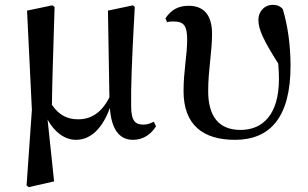

<svg xmlns="http://www.w3.org/2000/svg" viewBox="-20 -563 1277 795"><path d="M294 16C358 16 405 -34 435 -116C441 -29 473 16 531 16C574 16 606 -8 626 -40L617 -59C604 -53 592 -47 574 -47C540 -47 523 -62 523 -125C522 -201 525 -299 538 -534L531 -541L427 -519L433 -160C400 -95 356 -69 304 -69C260 -69 225 -85 195 -129C196 -227 200 -328 206 -534L197 -541L92 -519L112 -108L90 205L99 212L204 188L177 -68C204 -18 247 16 294 16Z M953 16C1098 16 1183 -77 1183 -290C1183 -378 1171 -458 1151 -525C1141 -537 1128 -543 1109 -543C1077 -543 1050 -518 1050 -480C1050 -443 1069 -399 1132 -300C1134 -278 1135 -256 1135 -236C1135 -90 1069 -25 976 -25C883 -25 842 -85 842 -186C842 -273 858 -347 858 -423C858 -496 828 -539 761 -539C718 -539 688 -522 665 -487L672 -471C680 -474 689 -474 699 -474C742 -474 755 -456 755 -397C755 -338 740 -267 740 -186C740 -47 819 16 953 16Z"/></svg>

Font: Noto Serif CJK HK SemiBold
Style: Regular
Weight: 600
Designer: Ryoko NISHIZUKA 西塚涼子 (kana & ideographs); Frank Grießhammer (Latin, Greek & Cyrillic); Wenlong ZHANG 张文龙 (bopomofo); San
Foundry: Adobe
Version: Version 2.001;hotconv 1.1.0;makeotfexe 2.6.0